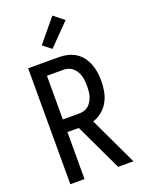

<svg xmlns="http://www.w3.org/2000/svg" viewBox="-178 -1063 857 1144"><g transform="rotate(-20 250.0 -490.5)"><path d="M462 0H365L224 -298H152V0H62V-735H256Q283 -735 310 -729Q337 -723 360.5 -708.5Q384 -694 401 -672Q418 -650 428 -624.5Q438 -599 442 -571.5Q446 -544 446 -516Q446 -483 440 -450Q434 -417 418 -387.5Q402 -358 376 -336.5Q350 -315 318 -305ZM256 -378Q272 -378 287.5 -382.5Q303 -387 315 -397.5Q327 -408 335.5 -422.5Q344 -437 348.5 -452.5Q353 -468 354.5 -484Q356 -500 356 -516Q356 -532 354.5 -548.5Q353 -565 348.5 -580.5Q344 -596 335.5 -610Q327 -624 315 -634.5Q303 -645 287.5 -650Q272 -655 256 -655H152V-378ZM238 -794 185 -836 305 -981 370 -929Z"/></g></svg>

Font: Iosevka Fixed Medium
Style: Regular
Weight: 500
Monospace: yes
Designer: Belleve Invis
Foundry: Belleve Invis
Version: Version 32.3.0